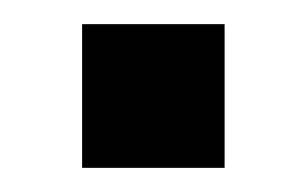

<svg xmlns="http://www.w3.org/2000/svg" viewBox="-20 -139 254 159"><path d="M48 -119H166V0H48Z"/></svg>

Font: Cabin Medium
Style: Regular
Weight: 500
Designer: Pablo Impallari
Foundry: Pablo Impallari. http://www.impallari.com Igino Marini. http://www.ikern.com
Version: Version 2.001